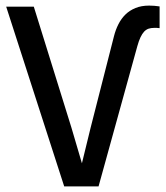

<svg xmlns="http://www.w3.org/2000/svg" viewBox="-20 -662 590 682"><path d="M509.8 -642.1Q518.1 -642.1 528.1 -641.4Q538.1 -640.6 546.9 -639.2V-562Q541.5 -563 536.6 -563Q531.7 -563 527.8 -563Q516.6 -563 507.8 -560.1Q499 -557.1 491.9 -549.6Q484.9 -542 479 -529.5Q473.1 -517.1 467.8 -498L330.1 0H208L2 -638.2H100.1L233.9 -208L271 -82L301.8 -208L384.8 -533.2Q390.6 -556.2 400.6 -575.9Q410.6 -595.7 425.5 -610.4Q440.4 -625 461.2 -633.5Q481.9 -642.1 509.8 -642.1Z"/></svg>

Font: Code New Roman
Style: Regular
Weight: 400
Monospace: yes
Designer: Sam Radian
Foundry: Code New Roman
Version: Version 2.00 November 29, 2014